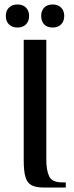

<svg xmlns="http://www.w3.org/2000/svg" viewBox="-20 -838 330 858"><path d="M58 -715Q34 -715 20 -729Q6 -743 6 -767Q6 -790 20 -804Q34 -818 58 -818Q82 -818 96 -804Q110 -790 110 -767Q110 -743 96 -729Q82 -715 58 -715ZM215 -715Q191 -715 177.5 -729Q164 -743 164 -767Q164 -790 177.5 -804Q191 -818 215 -818Q239 -818 253 -804Q267 -790 267 -767Q267 -743 253 -729Q239 -715 215 -715ZM176 0Q141 0 121.5 -10Q102 -20 94 -46Q86 -72 86 -123V-660H187V-123Q187 -78 199.5 -50.5Q212 -23 257 -23H274V0Z"/></svg>

Font: El Messiri Medium
Style: Regular
Weight: 500
Designer: Mohamed Gaber
Foundry: Kief Type Foundry
Version: Version 2.020; ttfautohint (v1.8.3)